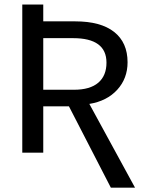

<svg xmlns="http://www.w3.org/2000/svg" viewBox="-20 -679 640 854"><path d="M473.1 155.8 286.6 -206.1H172.4V0H79.1V-658.7H172.4V-584H314.5Q428.2 -584 487.8 -536.9Q547.4 -489.7 547.4 -401.9Q547.4 -330.1 501.5 -279.8Q455.6 -229.5 377.4 -216.8L580.6 155.8ZM453.6 -400.4Q453.6 -509.3 305.2 -509.3H172.4V-279.8H309.1Q380.4 -279.8 417 -311Q453.6 -342.3 453.6 -400.4Z"/></svg>

Font: Cousine
Style: Regular
Weight: 400
Monospace: yes
Designer: Steve Matteson
Foundry: Ascender Corporation
Version: Version 1.20